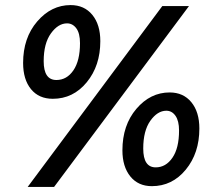

<svg xmlns="http://www.w3.org/2000/svg" viewBox="-20 -724 857 756"><path d="M578 9Q524 9 493 -29.5Q462 -68 462 -132Q462 -231 517 -295.5Q572 -360 648 -360Q702 -360 733.5 -321.5Q765 -283 765 -218Q765 -121 711.5 -56Q658 9 578 9ZM724 -700 193 12H89L619 -700ZM188 -335Q133 -335 102 -373Q71 -411 71 -476Q71 -575 126.5 -639.5Q182 -704 258 -704Q312 -704 343.5 -665.5Q375 -627 375 -562Q375 -465 321.5 -400Q268 -335 188 -335ZM635 -288Q600 -288 572 -248.5Q544 -209 544 -139Q544 -65 593 -65Q633 -65 659 -103Q685 -141 685 -210Q685 -248 671 -268Q657 -288 635 -288ZM244 -632Q209 -632 180.5 -592.5Q152 -553 152 -483Q152 -409 202 -409Q243 -409 269 -447Q295 -485 295 -554Q295 -593 280.5 -612.5Q266 -632 244 -632Z"/></svg>

Font: Cabin
Style: Bold Italic
Weight: 700
Designer: Pablo Impallari
Foundry: Pablo Impallari. www.impallari.com Igino Marini. www.ikern.com
Version: Version 1.005